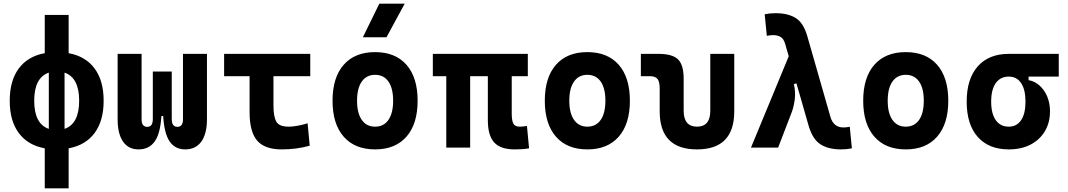

<svg xmlns="http://www.w3.org/2000/svg" viewBox="-20 -815 5899 1060"><path d="M227.1 224.6V3.9Q133.8 -13.2 83.7 -80.6Q33.7 -147.9 33.7 -258.8Q33.7 -369.6 83.7 -437Q133.8 -504.4 227.1 -521.5V-732.4H358.9V-521.5Q452.1 -504.4 502.2 -437Q552.2 -369.6 552.2 -258.8Q552.2 -147.9 502.2 -80.6Q452.1 -13.2 358.9 3.9V224.6ZM249.5 -103.5V-414.1Q168.9 -386.2 168.9 -258.8Q168.9 -131.3 249.5 -103.5ZM336.4 -414.1V-103.5Q417 -131.3 417 -258.8Q417 -386.2 336.4 -414.1Z M1002 9.8Q946.8 9.8 916.7 -33.9Q886.7 -77.6 880.9 -174.3H871.1Q865.2 -77.6 834 -33.9Q802.7 9.8 745.1 9.8Q689 9.8 659.2 -33.4Q629.4 -76.7 629.4 -156.2V-517.6H761.7V-156.2Q761.7 -114.7 793 -114.7Q808.1 -114.7 815.9 -125Q823.7 -135.3 823.7 -159.7V-419.9H928.2V-159.7Q928.2 -135.3 936.3 -125Q944.3 -114.7 959.5 -114.7Q990.2 -114.7 990.2 -156.2V-517.6H1122.6V-156.2Q1122.6 -76.7 1091.6 -33.4Q1060.5 9.8 1002 9.8Z M1535.2 9.8Q1440.9 9.8 1399.4 -39.1Q1357.9 -87.9 1357.9 -195.3V-394.5H1217.3V-517.6H1692.9V-394.5H1489.7V-232.9Q1489.7 -171.4 1505.4 -143.6Q1521 -115.7 1574.2 -115.7Q1594.2 -115.7 1621.3 -120.4Q1648.4 -125 1678.2 -134.3L1689.9 -10.7Q1652.3 0 1613.5 4.9Q1574.7 9.8 1535.2 9.8Z M2050.8 9.8Q1939 9.8 1877.4 -60.5Q1815.9 -130.9 1815.9 -258.8Q1815.9 -387.2 1877.4 -457.3Q1939 -527.3 2050.8 -527.3Q2162.6 -527.3 2224.1 -457.3Q2285.6 -387.2 2285.6 -258.8Q2285.6 -130.9 2224.1 -60.5Q2162.6 9.8 2050.8 9.8ZM2050.8 -115.7Q2098.6 -115.7 2124.5 -153.1Q2150.4 -190.4 2150.4 -258.8Q2150.4 -327.6 2124.5 -364.7Q2098.6 -401.9 2050.8 -401.9Q2003.4 -401.9 1977.3 -364.7Q1951.2 -327.6 1951.2 -258.8Q1951.2 -190.4 1977.3 -153.1Q2003.4 -115.7 2050.8 -115.7ZM1983.4 -609.4 2074.2 -794.9H2214.4L2113.8 -609.4Z M2821.3 9.8Q2743.2 9.8 2708.3 -28.6Q2673.3 -66.9 2673.3 -151.4V-394.5H2575.7V0H2443.8V-394.5H2369.6V-517.6H2894V-394.5H2805.2V-189Q2805.2 -150.4 2813.7 -133.1Q2822.3 -115.7 2850.6 -115.7Q2858.9 -115.7 2867.9 -116.7Q2877 -117.7 2889.2 -119.6L2900.9 3.9Q2880.4 7.3 2863.8 8.5Q2847.2 9.8 2821.3 9.8Z M3222.7 9.8Q3110.8 9.8 3049.3 -60.5Q2987.8 -130.9 2987.8 -258.8Q2987.8 -387.2 3049.3 -457.3Q3110.8 -527.3 3222.7 -527.3Q3334.5 -527.3 3396 -457.3Q3457.5 -387.2 3457.5 -258.8Q3457.5 -130.9 3396 -60.5Q3334.5 9.8 3222.7 9.8ZM3222.7 -115.7Q3270.5 -115.7 3296.4 -153.1Q3322.3 -190.4 3322.3 -258.8Q3322.3 -327.6 3296.4 -364.7Q3270.5 -401.9 3222.7 -401.9Q3175.3 -401.9 3149.2 -364.7Q3123 -327.6 3123 -258.8Q3123 -190.4 3149.2 -153.1Q3175.3 -115.7 3222.7 -115.7Z M3828.1 9.8Q3622.1 9.8 3622.1 -200.2V-326.2Q3622.1 -363.8 3609.9 -379.2Q3597.7 -394.5 3567.4 -394.5H3518.1V-517.6H3615.7Q3692.4 -517.6 3723.4 -487.1Q3754.4 -456.5 3754.4 -380.9V-204.1Q3754.4 -115.7 3828.1 -115.7Q3901.4 -115.7 3901.4 -204.1V-517.6H4033.7V-200.2Q4033.7 9.8 3828.1 9.8Z M4623 9.8Q4553.2 9.8 4509.5 -18.3Q4465.8 -46.4 4443.8 -122.6L4377 -355L4362.8 -350.6Q4372.6 -308.6 4367.9 -268.3Q4363.3 -228 4350.6 -194.3L4275.9 0H4126L4334.5 -504.4L4315.4 -570.3Q4307.1 -600.6 4290 -610.8Q4272.9 -621.1 4248 -621.1Q4232.9 -621.1 4213.4 -617.2L4201.7 -736.3Q4230.5 -742.2 4261.7 -742.2Q4330.6 -742.2 4373.3 -715.3Q4416 -688.5 4437 -615.2L4564.5 -170.4Q4581.1 -111.3 4636.7 -111.3Q4651.9 -111.3 4671.4 -115.2L4683.1 3.9Q4654.3 9.8 4623 9.8Z M4980.5 9.8Q4868.7 9.8 4807.1 -60.5Q4745.6 -130.9 4745.6 -258.8Q4745.6 -387.2 4807.1 -457.3Q4868.7 -527.3 4980.5 -527.3Q5092.3 -527.3 5153.8 -457.3Q5215.3 -387.2 5215.3 -258.8Q5215.3 -130.9 5153.8 -60.5Q5092.3 9.8 4980.5 9.8ZM4980.5 -115.7Q5028.3 -115.7 5054.2 -153.1Q5080.1 -190.4 5080.1 -258.8Q5080.1 -327.6 5054.2 -364.7Q5028.3 -401.9 4980.5 -401.9Q4933.1 -401.9 4907 -364.7Q4880.9 -327.6 4880.9 -258.8Q4880.9 -190.4 4907 -153.1Q4933.1 -115.7 4980.5 -115.7Z M5549.3 9.8Q5439 9.8 5377.9 -59.1Q5316.9 -127.9 5316.9 -253.9Q5316.9 -379.4 5377.9 -448.5Q5439 -517.6 5549.3 -517.6H5825.2V-392.1H5658.7V-372.6Q5692.4 -366.7 5719.2 -342.8Q5746.1 -318.8 5761.5 -282Q5776.9 -245.1 5776.9 -201.2Q5776.9 -137.7 5748.5 -90.3Q5720.2 -43 5669.2 -16.6Q5618.2 9.8 5549.3 9.8ZM5549.3 -115.7Q5593.3 -115.7 5617.4 -151.6Q5641.6 -187.5 5641.6 -253.9Q5641.6 -320.3 5617.4 -356.2Q5593.3 -392.1 5549.3 -392.1Q5502.9 -392.1 5477.5 -356.2Q5452.1 -320.3 5452.1 -253.9Q5452.1 -187.5 5477.5 -151.6Q5502.9 -115.7 5549.3 -115.7Z"/></svg>

Font: Cascadia Code PL
Style: Bold
Weight: 700
Monospace: yes
Designer: Aaron Bell
Foundry: Saja Typeworks
Version: Version 2404.023; ttfautohint (v1.8.4)